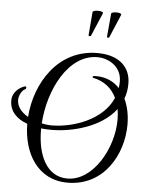

<svg xmlns="http://www.w3.org/2000/svg" viewBox="-63 -992 837 1080"><g transform="rotate(5 355.5 -452.0)"><path d="M515 -795C518 -795 522 -796 522 -798L578 -930V-931C578 -938 564 -941 550 -941C536 -941 521 -938 521 -931L509 -798C509 -798 512 -795 515 -795ZM412 -795C415 -795 419 -796 419 -798L475 -930V-931C475 -938 461 -941 446 -941C432 -941 417 -938 416 -931L405 -798C405 -798 408 -795 412 -795ZM359 37C565 37 667 -150 667 -317C667 -370 657 -420 637 -462C647 -488 652 -516 652 -548C652 -636 592 -704 464 -704C242 -704 120 -505 106 -312C70 -333 42 -363 42 -403C42 -428 59 -458 75 -465C80 -467 82 -471 82 -474C82 -478 80 -482 75 -482C74 -482 72 -481 71 -481C45 -472 4 -445 4 -396C4 -334 46 -294 105 -273C106 -110 188 37 359 37ZM240 -276C226 -276 206 -278 186 -283C198 -472 301 -681 467 -681C521 -681 603 -646 603 -555C603 -542 602 -530 600 -518C568 -553 524 -574 469 -574H459C452 -574 448 -570 448 -567C448 -565 449 -564 452 -563C517 -550 560 -512 584 -461C529 -334 365 -276 240 -276ZM356 14C238 14 185 -106 185 -245V-254C204 -252 223 -251 243 -251C363 -251 524 -294 604 -400C607 -381 609 -361 609 -340C609 -177 500 14 356 14Z"/></g></svg>

Font: Style Script
Style: Regular
Weight: 400
Designer: Robert E. Leuschke
Foundry: Robert E. Leuschke
Version: Version 1.010